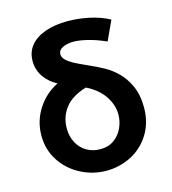

<svg xmlns="http://www.w3.org/2000/svg" viewBox="-110 -822 820 917"><g transform="rotate(-15 300.0 -363.0)"><path d="M46 -235Q46 -306 83.8 -365.5Q121.5 -425 185 -456.5Q143.5 -478.5 120.5 -513.2Q97.5 -548 97.5 -590Q97.5 -635 124 -666.8Q150.5 -698.5 198 -715Q245.5 -731.5 307.5 -731.5Q359 -731.5 413.8 -720Q468.5 -708.5 512.5 -684.5L468 -588Q417 -610.5 376.5 -620Q336 -629.5 309.5 -629.5Q279.5 -629.5 256.8 -618.8Q234 -608 234 -586.5Q234 -570.5 251.8 -554.5Q269.5 -538.5 315 -517.5L352 -500.5Q396 -480.5 422.8 -465.8Q449.5 -451 473.5 -429.5Q512 -395.5 533.2 -348Q554.5 -300.5 554.5 -240.5Q554.5 -164 519.2 -107.8Q484 -51.5 426.8 -22.2Q369.5 7 304.5 7Q237.5 7 177.8 -24Q118 -55 82 -110.2Q46 -165.5 46 -235ZM427.5 -238.5Q427.5 -285.5 398.2 -329.5Q369 -373.5 310.5 -402.5Q238.5 -381 205.2 -337.5Q172 -294 172 -238Q172 -196.5 189.2 -165Q206.5 -133.5 236.2 -116.8Q266 -100 302 -100Q342.5 -100 370.8 -120.5Q399 -141 413.2 -172.8Q427.5 -204.5 427.5 -238.5Z"/></g></svg>

Font: JuliaMono ExtraBold
Style: Regular
Weight: 800
Monospace: yes
Designer: cormullion
Foundry: corm
Version: Version 0.055; ttfautohint (v1.8.4)